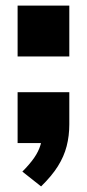

<svg xmlns="http://www.w3.org/2000/svg" viewBox="-20 -512 312 687"><path d="M127 155 60 102Q86 76 102 53Q118 30 125 6.5Q132 -17 132 -43L172 0H43V-182H228V-67Q228 -26 218.5 11Q209 48 187 83Q165 118 127 155ZM43 -310V-492H228V-310Z"/></svg>

Font: Nunito Sans 12pt Black
Style: Regular
Weight: 900
Designer: Vernon Adams
Foundry: Vernon Adams
Version: Version 3.101;gftools[0.9.27]